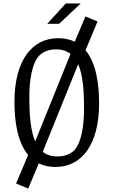

<svg xmlns="http://www.w3.org/2000/svg" viewBox="-20 -961 660 1116"><path d="M302.5 9.5C454 9.5 556 -119 556 -360.5C556 -476 538 -596 477 -669L547 -836L476.5 -865.5L414.5 -718.5C387.5 -731.5 355.5 -739 318 -739C166.5 -739 64 -610.5 64 -369C64 -253.5 82 -134 143.5 -60.5L73.5 105.5L144 135L205.5 -11.5C232.5 2 264.5 9.5 302.5 9.5ZM150.5 -395.5C150.5 -558 188.5 -618.5 208 -638C228 -658 260 -674 304.5 -674C340 -674 368 -665 390 -647.5L184.5 -139C159 -198 150.5 -285.5 150.5 -395.5ZM228.5 -78.5 434.5 -588C460 -529.5 468.5 -442.5 468.5 -332.5C468.5 -166.5 431 -107 411.5 -87.5C391 -67.5 359 -51.5 314.5 -51.5C279 -51.5 250.5 -61 228.5 -78.5ZM254.5 -822.5 362.5 -941H449.5L323.5 -822.5Z"/></svg>

Font: Monaspace Argon Light
Style: Regular
Weight: 300
Designer: Riley Cran & the Lettermatic Team
Foundry: Lettermatic
Version: Version 1.000 (Monaspace Argon)